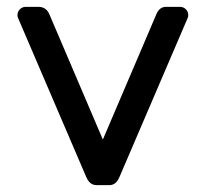

<svg xmlns="http://www.w3.org/2000/svg" viewBox="-20 -540 600 560"><path d="M329 -25 528 -489Q529 -492 529 -496Q529 -506 522 -513Q515 -520 505 -520H464Q444 -520 435 -496L280 -133L125 -496Q116 -520 92 -520H55Q45 -520 38 -513Q31 -506 31 -496Q31 -492 32 -489L231 -25Q241 0 262 0H299Q319 0 329 -25Z"/></svg>

Font: Hezaedrus
Style: Regular
Weight: 400
Designer: Hubert & Fischer
Foundry: Hubert & Fischer
Version: Version 1.10;September 3, 2019;FontCreator 11.5.0.2425 64-bi